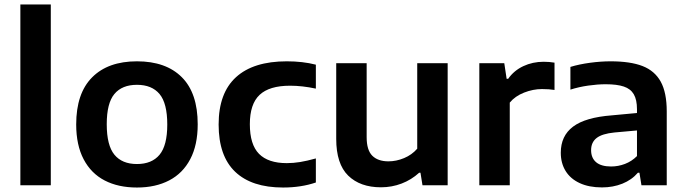

<svg xmlns="http://www.w3.org/2000/svg" viewBox="-20 -828 3065 858"><path d="M71 0V-808H207V0Z M320.5 -272Q320.5 -411 391.8 -482.5Q463 -554 592 -554Q721.5 -554 792.5 -483Q863.5 -412 863.5 -272.5Q863.5 -180 830.2 -116.8Q797 -53.5 736 -21.8Q675 10 592 10Q508.5 10 447.8 -21.5Q387 -53 353.8 -116.2Q320.5 -179.5 320.5 -272ZM727.5 -271.5Q727.5 -366.5 693 -407.8Q658.5 -449 592 -449Q525.5 -449 491.2 -408Q457 -367 457 -273Q457 -178.5 491.2 -136.8Q525.5 -95 592 -95Q658.5 -95 693 -136.5Q727.5 -178 727.5 -271.5Z M957 -271.5Q957 -412.5 1034.8 -483.2Q1112.5 -554 1261.5 -554Q1333 -554 1391.5 -539V-432Q1330.5 -445 1276.5 -445Q1183.5 -445 1140 -404Q1096.5 -363 1096.5 -273Q1096.5 -182 1137.5 -140.5Q1178.5 -99 1261.5 -99Q1291 -99 1321.5 -104Q1352 -109 1391.5 -120V-12.5Q1325.5 10 1245 10Q1104.5 10 1030.8 -60.5Q957 -131 957 -271.5Z M1482.5 -207.5V-545.5H1618.5V-215Q1618.5 -157 1643.8 -132Q1669 -107 1716 -107Q1751 -107 1785.8 -121.5Q1820.5 -136 1844.5 -163.5V-545.5H1980.5V0H1868L1859 -56H1853Q1818.5 -24.5 1774.8 -7.8Q1731 9 1682.5 9Q1589.5 9 1536 -43.2Q1482.5 -95.5 1482.5 -207.5Z M2122 -545.5H2233.5L2244 -476H2251Q2277 -513 2318.8 -532.5Q2360.5 -552 2409.5 -552Q2435 -552 2458 -548V-426Q2434.5 -430 2402 -430Q2362 -430 2322 -414.2Q2282 -398.5 2258 -369.5V0H2122Z M2959.5 -330V0H2846.5L2837.5 -56H2830.5Q2803 -24 2761.2 -7.2Q2719.5 9.5 2670 9.5Q2612 9.5 2570.5 -9.8Q2529 -29 2507.5 -64Q2486 -99 2486 -145.5Q2486 -221 2541 -262.2Q2596 -303.5 2714 -312.5L2826.5 -323V-339.5Q2826.5 -382.5 2812.2 -406.8Q2798 -431 2767.8 -441.2Q2737.5 -451.5 2686.5 -451.5Q2650.5 -451.5 2608.5 -445.5Q2566.5 -439.5 2529 -427.5V-529Q2568.5 -541 2616.8 -547.5Q2665 -554 2708.5 -554Q2797 -554 2851.5 -532.8Q2906 -511.5 2932.8 -462.8Q2959.5 -414 2959.5 -330ZM2826.5 -130.5V-245L2726 -236Q2670.5 -230.5 2646 -211.2Q2621.5 -192 2621.5 -157Q2621.5 -122 2644 -103Q2666.5 -84 2711 -84Q2742.5 -84 2772.8 -95.5Q2803 -107 2826.5 -130.5Z"/></svg>

Font: Encode Sans Semi Expanded SmBd
Style: Regular
Weight: 600
Width: 6
Designer: Multiple Designers
Foundry: Impallari Type
Version: Version 2.000